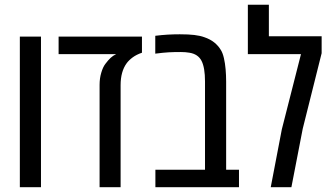

<svg xmlns="http://www.w3.org/2000/svg" viewBox="-20 -783 1384 803"><path d="M63 0V-629.9H151.4V0Z M396.5 0V-428.2Q396.5 -455.6 403.6 -479.2Q410.6 -502.9 420.9 -516.1Q432.6 -531.7 442.6 -541Q452.6 -550.3 465.8 -556.6H225.1V-629.9H573.7V-562.5Q550.8 -554.7 534.9 -543Q519 -531.2 509.8 -518.6Q484.4 -483.9 484.4 -426.8V0Z M629.9 0V-73.2H837.4V-442.4Q837.4 -500 823 -528.3Q808.6 -556.6 772.5 -562.5Q764.6 -564 755.1 -564.7Q745.6 -565.4 736.8 -565.4Q706.1 -565.4 684.8 -564.2Q663.6 -563 629.4 -558.6V-633.3Q656.7 -636.7 681.9 -638.2Q707 -639.6 731.9 -639.6Q768.6 -639.6 792.7 -636.7Q816.9 -633.8 834.5 -627.4Q858.9 -619.1 876 -605.5Q893.1 -591.8 904.3 -572.8Q911.6 -561 916.5 -539.8Q921.4 -518.6 923.6 -493.2Q925.8 -467.8 925.8 -441.9V-73.2H979.5V0Z M1112.3 0 1158.7 -242.2 1238.8 -556.6H1016.6V-763.2H1104.5V-631.3H1325.2V-560.5L1246.1 -244.6L1198.7 0Z"/></svg>

Font: Open Sans Condensed Medium
Style: Regular
Weight: 500
Width: 3
Designer: Monotype Design Team
Foundry: Monotype Imaging Inc.
Version: Version 3.000